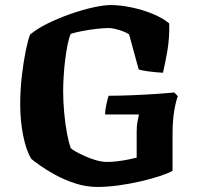

<svg xmlns="http://www.w3.org/2000/svg" viewBox="-20 -740 802 760"><path d="M366 0Q321 0 278 -14Q235 -28 198.5 -48Q162 -68 137 -86Q112 -104 104 -111Q84 -143 72 -202Q60 -261 60 -326Q60 -384 66.5 -440Q73 -496 82 -539.5Q91 -583 99 -603Q126 -626 167.5 -646.5Q209 -667 257 -684Q305 -701 348 -710.5Q391 -720 419 -720Q455 -720 499 -711Q543 -702 583.5 -685.5Q624 -669 650 -647Q651 -586 642 -535.5Q633 -485 625 -452Q593 -454 567 -457.5Q541 -461 529 -465L491 -604Q481 -611 465.5 -616.5Q450 -622 436 -625.5Q422 -629 410 -629Q390 -629 360 -625.5Q330 -622 302.5 -616.5Q275 -611 260 -606Q253 -590 247.5 -563Q242 -536 238 -503.5Q234 -471 232 -438.5Q230 -406 230 -379Q230 -339 234 -294.5Q238 -250 245 -213Q252 -176 260 -154Q264 -149 279 -140.5Q294 -132 316 -122Q338 -112 361 -105.5Q384 -99 404 -99Q420 -99 443 -101.5Q466 -104 487.5 -108.5Q509 -113 521 -116V-219Q521 -242 524.5 -260.5Q528 -279 530 -287H396Q396 -304 401 -326.5Q406 -349 410 -361Q452 -361 501 -363Q550 -365 595.5 -368Q641 -371 670 -374L684 -359Q677 -343 670 -303.5Q663 -264 663 -205V-64Q646 -54 612.5 -43Q579 -32 536 -22Q493 -12 448.5 -6Q404 0 366 0Z"/></svg>

Font: Texturina 12pt ExtraBold
Style: Regular
Weight: 800
Designer: Guillermo Torres Carreño
Foundry: Omnibus-Type
Version: Version 1.002